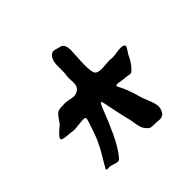

<svg xmlns="http://www.w3.org/2000/svg" viewBox="-132 -809 791 791"><g transform="rotate(-45 263.5 -413.5)"><path d="M474.6 -482.4Q496.1 -482.4 496.1 -471.7Q496.1 -466.8 488.3 -455.6Q480.5 -444.3 478.5 -440.4Q460 -399.4 436.5 -380.9Q432.6 -377.9 428.2 -377.9Q423.8 -377.9 417.5 -379.4Q411.1 -380.9 407.2 -380.9Q400.4 -380.9 383.3 -383.8Q366.2 -386.7 361.3 -386.7Q352.5 -386.7 352.5 -381.8Q352.5 -378.9 357.4 -370.6Q362.3 -362.3 371.6 -339.8Q380.9 -317.4 389.6 -284.2Q392.6 -273.4 404.3 -244.6Q416 -215.8 416 -201.2Q416 -187.5 407.7 -173.3Q399.4 -159.2 380.9 -159.2Q377 -159.2 367.7 -160.2Q358.4 -161.1 353.5 -161.1H342.8Q330.1 -161.1 323.2 -167Q310.5 -177.7 305.2 -189.9Q299.8 -202.1 296.9 -223.1Q293.9 -244.1 291 -253.9Q285.2 -275.4 278.3 -308.6Q271.5 -341.8 267.6 -361.3Q263.7 -380.9 260.7 -380.9Q254.9 -380.9 241.7 -345.2Q228.5 -309.6 203.6 -254.9Q178.7 -200.2 148.4 -164.1Q142.6 -158.2 135.7 -158.2Q130.9 -158.2 119.1 -162.1Q107.4 -166 102.5 -167Q99.6 -168 91.8 -167.5Q84 -167 80.6 -168Q77.1 -168.9 79.1 -172.9Q88.9 -191.4 102.1 -212.9Q115.2 -234.4 122.6 -248Q129.9 -261.7 138.7 -281.2Q146.5 -298.8 158.7 -335.4Q170.9 -372.1 170.9 -375Q170.9 -382.8 156.2 -382.8Q149.4 -382.8 129.4 -380.4Q109.4 -377.9 100.6 -377.9Q95.7 -377.9 85.9 -379.9Q80.1 -380.9 65.4 -381.8Q50.8 -382.8 42.5 -385.3Q34.2 -387.7 34.2 -392.6Q34.2 -397.5 42.5 -406.7Q50.8 -416 62.5 -425.8L75.2 -436.5Q80.1 -442.4 89.4 -456.5Q98.6 -470.7 107.4 -476.6Q116.2 -482.4 131.8 -482.4H139.6Q140.6 -482.4 144.5 -482.9Q148.4 -483.4 150.4 -483.4Q159.2 -483.4 175.3 -480Q191.4 -476.6 198.2 -476.6Q212.9 -476.6 225.1 -486.3Q237.3 -496.1 237.3 -516.6Q237.3 -520.5 236.8 -530.8Q236.3 -541 236.3 -545.9Q236.3 -553.7 237.8 -561Q239.3 -568.4 239.3 -586.9V-613.3Q239.3 -627.9 242.2 -638.7Q245.1 -649.4 249.5 -655.3Q253.9 -661.1 258.8 -664.6Q263.7 -668 266.6 -668.5Q269.5 -668.9 271.5 -668.9Q275.4 -668.9 284.2 -666Q293 -663.1 298.8 -662.1Q324.2 -659.2 324.2 -620.1Q324.2 -610.4 322.3 -582.5Q320.3 -554.7 320.3 -538.1Q320.3 -500 326.7 -487.8Q333 -475.6 359.4 -475.6Q366.2 -475.6 382.8 -477.1Q399.4 -478.5 407.2 -478.5Q409.2 -478.5 413.1 -478Q417 -477.5 418.9 -477.5H427.7Q436.5 -477.5 452.1 -480Q467.8 -482.4 474.6 -482.4Z"/></g></svg>

Font: Isabella
Style: Medium
Weight: 500
Designer: John Stracke
Version: Version 001.202